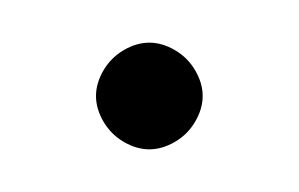

<svg xmlns="http://www.w3.org/2000/svg" viewBox="-20 -885 140 90"><path d="M25 -840Q25 -834 28.5 -828Q32 -822 38 -818.5Q44 -815 50 -815Q56 -815 62 -818.5Q68 -822 71.5 -828Q75 -834 75 -840Q75 -846 71.5 -852Q68 -858 62 -861.5Q56 -865 50 -865Q44 -865 38 -861.5Q32 -858 28.5 -852Q25 -846 25 -840Z"/></svg>

Font: Linefont ExtraLight
Style: Regular
Weight: 250
Monospace: yes
Version: Version 3.002;gftools[0.9.33]